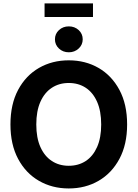

<svg xmlns="http://www.w3.org/2000/svg" viewBox="-20 -1090 803 1121"><path d="M381.3 10.3Q284.7 10.3 207.5 -34.2Q130.4 -78.6 85.7 -162.4Q41 -246.1 41 -363.3Q41 -481.4 85.7 -565.2Q130.4 -648.9 207.5 -693.4Q284.7 -737.8 381.3 -737.8Q478.5 -737.8 555.4 -693.4Q632.3 -648.9 677.2 -565.2Q722.2 -481.4 722.2 -363.3Q722.2 -246.1 677.2 -162.4Q632.3 -78.6 555.4 -34.2Q478.5 10.3 381.3 10.3ZM381.3 -122.1Q438 -122.1 480.5 -149.9Q522.9 -177.7 546.9 -231.7Q570.8 -285.6 570.8 -363.3Q570.8 -441.4 546.9 -495.6Q522.9 -549.8 480.5 -577.6Q438 -605.5 381.3 -605.5Q325.2 -605.5 282.5 -577.4Q239.7 -549.3 215.8 -495.4Q191.9 -441.4 191.9 -363.3Q191.9 -285.6 215.8 -231.9Q239.7 -178.2 282.5 -150.1Q325.2 -122.1 381.3 -122.1ZM381.8 -784.7Q347.7 -784.7 324.2 -806.6Q300.8 -828.6 300.8 -860.4Q300.8 -892.6 324.2 -914.3Q347.7 -936 381.8 -936Q416 -936 439.5 -914.3Q462.9 -892.6 462.9 -860.4Q462.9 -828.6 439.2 -806.6Q415.5 -784.7 381.8 -784.7ZM522.9 -1070.3V-990.7H240.2V-1070.3Z"/></svg>

Font: Inter 20pt
Style: Bold
Weight: 700
Version: Version 4.001;git-66647c0bb